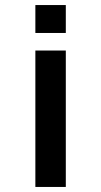

<svg xmlns="http://www.w3.org/2000/svg" viewBox="-20 -560 400 760"><path d="M120 -429.5V-540H240.5V-429.5ZM120 180V-360H240.5V180Z"/></svg>

Font: Vortex Mix
Style: Bold
Weight: 700
Designer: Mikhail Sharanda
Foundry: Mikhail Sharanda
Version: Version 4.504;Glyphs 3.1.2 (3151)